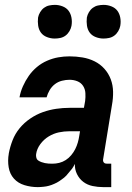

<svg xmlns="http://www.w3.org/2000/svg" viewBox="-20 -759 540 787"><path d="M135 8Q107 8 80.5 0Q54 -8 37 -27Q20 -46 15.5 -73.5Q11 -101 16 -129V-130Q21 -157 31.5 -184Q42 -211 60.5 -233.5Q79 -256 104 -273Q129 -290 156 -299.5Q183 -309 210.5 -313Q238 -317 265 -317H324L329 -345Q331 -361 330 -377.5Q329 -394 320.5 -407Q312 -420 297 -426Q282 -432 265 -432Q250 -432 234 -428Q218 -424 205 -414Q192 -404 183.5 -389.5Q175 -375 171 -360H60Q64 -383 74 -405.5Q84 -428 98 -448Q112 -468 131 -484Q150 -500 173 -510Q196 -520 219 -524Q242 -528 265 -528Q292 -528 318.5 -523.5Q345 -519 368 -507.5Q391 -496 408 -477Q425 -458 434 -434Q443 -410 443.5 -383Q444 -356 439 -329L403 -108Q402 -104 402.5 -100Q403 -96 405.5 -93Q408 -90 411.5 -89Q415 -88 419 -88H436V8H403Q381 8 359.5 3.5Q338 -1 321.5 -13.5Q305 -26 295.5 -45.5Q286 -65 287 -87Q281 -77 280 -74.5Q279 -72 275 -67Q271 -62 267 -57.5Q263 -53 259.5 -48.5Q256 -44 252 -39.5Q248 -35 243 -31Q238 -27 233 -23.5Q228 -20 223 -16.5Q218 -13 213 -10.5Q208 -8 202.5 -5.5Q197 -3 191.5 -1Q186 1 180.5 2.5Q175 4 169.5 5Q164 6 158.5 6.5Q153 7 147 7.5Q141 8 135 8ZM195 -88Q209 -88 223 -91.5Q237 -95 249.5 -103Q262 -111 272 -123Q282 -135 288.5 -148Q295 -161 299 -175Q303 -189 305 -203L308 -221H265Q243 -221 221.5 -216.5Q200 -212 180 -200Q160 -188 145.5 -168.5Q131 -149 128 -127Q127 -120 129 -112.5Q131 -105 137 -101Q143 -97 150 -94.5Q157 -92 164 -90.5Q171 -89 179 -88.5Q187 -88 195 -88ZM404 -601Q388 -601 372.5 -607Q357 -613 348 -625Q339 -637 336.5 -653.5Q334 -670 336 -687Q338 -698 344.5 -709Q351 -720 360.5 -727Q370 -734 381.5 -736.5Q393 -739 405 -739Q421 -739 436.5 -733Q452 -727 461 -715Q470 -703 473 -686.5Q476 -670 473 -653Q471 -642 464.5 -631Q458 -620 448.5 -613Q439 -606 427.5 -603.5Q416 -601 404 -601ZM204 -601Q188 -601 172.5 -607Q157 -613 148 -625Q139 -637 136.5 -653.5Q134 -670 136 -687Q138 -698 144.5 -709Q151 -720 160.5 -727Q170 -734 181.5 -736.5Q193 -739 205 -739Q221 -739 236.5 -733Q252 -727 261 -715Q270 -703 273 -686.5Q276 -670 273 -653Q271 -642 264.5 -631Q258 -620 248.5 -613Q239 -606 227.5 -603.5Q216 -601 204 -601Z"/></svg>

Font: Iosevka SS18
Style: Bold Italic
Weight: 700
Italic angle: -9°
Monospace: yes
Designer: Belleve Invis
Foundry: Belleve Invis
Version: Version 25.1.1; ttfautohint (v1.8.4)